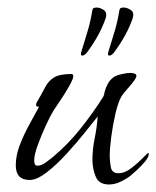

<svg xmlns="http://www.w3.org/2000/svg" viewBox="-20 -483 416 511"><path d="M270 8Q243 8 234.5 -13.5Q226 -35 226 -57Q226 -86 232 -115Q238 -144 240 -173Q228 -158 206 -130.5Q184 -103 157 -73.5Q130 -44 104 -24Q78 -4 59 -4Q22 -4 22 -43Q22 -69 32.5 -96.5Q43 -124 57.5 -150.5Q72 -177 84 -199H82Q76 -199 76 -204Q76 -206 76.5 -207Q77 -208 77 -209Q91 -233 100 -250.5Q109 -268 124 -277Q139 -286 170 -286Q175 -286 175 -280Q175 -273 164 -253.5Q153 -234 140 -215Q127 -196 122 -188Q114 -175 102 -149Q90 -123 80.5 -97Q71 -71 71 -56Q71 -51 72.5 -46.5Q74 -42 80 -42Q90 -42 103 -51.5Q116 -61 123 -67Q162 -100 195 -141.5Q228 -183 255 -226Q258 -232 258 -237Q261 -249 267 -260Q273 -271 283 -278Q291 -283 305 -286Q319 -289 327 -289Q331 -289 337 -287.5Q343 -286 343 -281Q343 -276 334.5 -265Q326 -254 316.5 -243.5Q307 -233 303 -226Q294 -210 287 -179.5Q280 -149 276 -118Q272 -87 272 -67Q272 -54 275 -38Q278 -22 295 -22Q312 -22 329.5 -35.5Q347 -49 360 -62.5Q373 -76 375 -76Q376 -76 376 -74Q376 -65 366 -53Q356 -41 344.5 -30.5Q333 -20 327 -15Q315 -6 300 1Q285 8 270 8ZM199 -335Q193 -335 197 -347Q206 -376 213.5 -401Q221 -426 226 -457L228 -461Q232 -463 237 -463Q246 -463 256 -456.5Q266 -450 261 -434Q246 -390 212 -344Q205 -335 199 -335ZM271 -335Q265 -335 269 -347Q278 -376 285.5 -401Q293 -426 298 -457L300 -461Q304 -463 309 -463Q318 -463 328 -456.5Q338 -450 333 -434Q318 -390 284 -344Q277 -335 271 -335Z"/></svg>

Font: Bonheur Royale
Style: Regular
Weight: 400
Designer: Robert E. Leuschke
Foundry: Robert E. Leuschke
Version: Version 1.010; ttfautohint (v1.8.3)